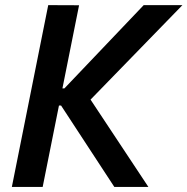

<svg xmlns="http://www.w3.org/2000/svg" viewBox="-20 -740 742 760"><path d="M170.9 -719.7 293 -719.2 227.1 -390.1H234.9L548.8 -719.7H702.1L338.4 -345.7L567.4 0H432.6L221.7 -322.3H213.4L148.9 0H26.9Z"/></svg>

Font: Reddit Sans Fudge SmBold Italic
Style: Regular
Weight: 600
Italic angle: -11.25°
Designer: Stephen Hutchings
Version: Version 1.013